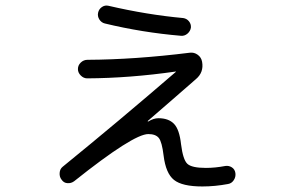

<svg xmlns="http://www.w3.org/2000/svg" viewBox="-20 -632 1040 687"><path d="M368.2 -611.3Q506.8 -579.1 635.7 -567.4Q648.4 -565.4 656.2 -555.7Q664.1 -545.9 663.1 -533.2Q661.1 -520.5 650.9 -511.7Q640.6 -502.9 627.9 -503.9Q489.3 -515.6 355.5 -547.9Q342.8 -550.8 335.4 -562.5Q328.1 -574.2 331.1 -586.9Q334 -599.6 344.7 -606.9Q355.5 -614.3 368.2 -611.3ZM245.1 16.6Q234.4 24.4 221.2 23.4Q208 22.5 200.2 10.7Q192.4 1 193.4 -13.2Q194.3 -27.3 204.1 -35.2Q403.3 -197.3 609.4 -375V-376H608.4Q444.3 -352.5 292 -351.6Q279.3 -351.6 269 -361.8Q258.8 -372.1 258.8 -384.8Q258.8 -398.4 269 -408.2Q279.3 -418 293 -418Q462.9 -418.9 659.2 -443.4Q674.8 -445.3 687.5 -436Q700.2 -426.8 703.1 -411.1Q710 -373 680.7 -348.6Q653.3 -325.2 596.7 -275.4Q540 -225.6 508.8 -199.2V-197.3H510.7Q529.3 -209 546.9 -209Q583 -209 602.5 -189Q622.1 -168.9 627.9 -115.2Q634.8 -60.5 650.4 -45.9Q666 -31.2 716.8 -31.2Q750 -31.2 786.1 -38.1Q798.8 -40 809.6 -33.2Q820.3 -26.4 822.3 -12.7Q824.2 1 816.4 12.7Q808.6 24.4 795.9 26.4Q749 35.2 704.1 35.2Q631.8 35.2 602.5 11.7Q573.2 -11.7 565.4 -75.2Q559.6 -124 548.3 -138.2Q537.1 -152.3 510.7 -152.3Q457 -152.3 245.1 16.6Z"/></svg>

Font: Rounded-X Mgen+ 2m regular
Style: Regular
Weight: 400
Designer: [Source Han Sans]
Ryoko NISHIZUKA  (kana & ideographs); Paul D. Hunt (Latin, Greek & Cyrillic); Wenlong ZHANG  (bopomofo
Version: Version 1.059.20150602